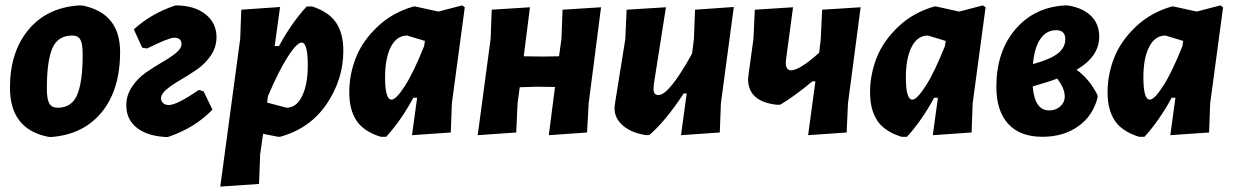

<svg xmlns="http://www.w3.org/2000/svg" viewBox="-20 -498 4586 713"><path d="M276 -478 289 -477Q426 -448 426 -305Q426 -164 357 -80.5Q288 3 167 11L154 9Q17 -21 17 -172Q17 -306 86.5 -388.5Q156 -471 276 -478ZM248 -366Q195 -366 174.5 -319Q154 -272 154 -169Q154 -130 163 -114Q172 -98 195 -98Q246 -98 266.5 -145.5Q287 -193 287 -296Q287 -335 278.5 -350.5Q270 -366 248 -366Z M603 11Q531 9 490 -22Q449 -53 449 -107Q449 -144 470 -175.5Q491 -207 521 -228Q551 -249 581.5 -266.5Q612 -284 633 -301Q654 -318 654 -334Q654 -358 627 -358Q607 -358 526 -318L508 -321L477 -389Q543 -449 632 -478Q701 -478 742.5 -445.5Q784 -413 784 -360Q784 -323 763 -292Q742 -261 711.5 -240Q681 -219 650.5 -201.5Q620 -184 599 -166.5Q578 -149 578 -133Q578 -123 585.5 -115.5Q593 -108 607 -108Q637 -108 718 -164L736 -159L769 -91Q704 -23 603 11Z M1020 -472 1000 -327H1016Q1064 -415 1119 -474H1139Q1201 -454 1228 -414Q1255 -374 1255 -309Q1255 -204 1193.5 -112.5Q1132 -21 1020 10H1013L957 -1L946 76L942 185L798 195L872 -354L876 -462ZM1100 -340Q1083 -340 1049.5 -288.5Q1016 -237 975 -141L972 -117L1044 -98Q1081 -98 1102 -141.5Q1123 -185 1123 -255Q1123 -340 1100 -340Z M1516 -474H1522L1608 -455L1696 -478L1706 -471L1658 -114L1654 -6L1510 4L1529 -135H1515Q1469 -50 1414 10H1394Q1330 -10 1303.5 -50.5Q1277 -91 1277 -155Q1277 -221 1301.5 -283.5Q1326 -346 1382 -399Q1438 -452 1516 -474ZM1410 -211Q1410 -128 1434 -128Q1451 -128 1484 -179.5Q1517 -231 1555 -327L1558 -346L1492 -366Q1453 -366 1431.5 -324Q1410 -282 1410 -211Z M1948 -471 1925 -289 1995 -288 2056 -289 2065 -354 2069 -462 2212 -471 2166 -114 2160 -6 2018 4 2041 -175 1974 -176 1910 -174 1902 -114 1897 -6 1754 4 1802 -354 1806 -462Z M2453 -471 2408 -185 2407 -169Q2406 -145 2425 -145Q2465 -145 2550 -299L2557 -354L2561 -462L2705 -472L2657 -114L2653 -6L2509 4L2530 -151H2519Q2452 -49 2392 3L2380 4Q2326 -4 2294 -31Q2262 -58 2262 -97L2264 -115L2302 -352L2307 -462Z M2925 -471 2899 -277 2898 -265Q2898 -237 2918 -237Q2949 -237 3022 -302L3028 -354L3033 -462L3176 -471L3129 -114L3124 -6L2981 4L3008 -196H2997Q2924 -136 2877 -109H2864Q2758 -121 2758 -205L2760 -223L2778 -354L2783 -462Z M3450 -474H3456L3542 -455L3630 -478L3640 -471L3592 -114L3588 -6L3444 4L3463 -135H3449Q3403 -50 3348 10H3328Q3264 -10 3237.5 -50.5Q3211 -91 3211 -155Q3211 -221 3235.5 -283.5Q3260 -346 3316 -399Q3372 -452 3450 -474ZM3344 -211Q3344 -128 3368 -128Q3385 -128 3418 -179.5Q3451 -231 3489 -327L3492 -346L3426 -366Q3387 -366 3365.5 -324Q3344 -282 3344 -211Z M3851 10Q3768 10 3724 -38Q3680 -86 3680 -176Q3680 -306 3750.5 -389Q3821 -472 3937 -478L3951 -477Q4004 -467 4033 -437.5Q4062 -408 4062 -362Q4062 -288 3978 -239Q4027 -203 4056 -144V-136Q4039 -68 3984 -29Q3929 10 3851 10ZM3902 -386Q3866 -386 3843.5 -353.5Q3821 -321 3816 -260Q3879 -277 3907.5 -299Q3936 -321 3936 -352Q3936 -386 3902 -386ZM3934 -139Q3934 -170 3906 -206Q3877 -195 3815 -177Q3822 -88 3876 -88Q3901 -88 3917.5 -103Q3934 -118 3934 -139Z M4332 -474H4338L4424 -455L4512 -478L4522 -471L4474 -114L4470 -6L4326 4L4345 -135H4331Q4285 -50 4230 10H4210Q4146 -10 4119.5 -50.5Q4093 -91 4093 -155Q4093 -221 4117.5 -283.5Q4142 -346 4198 -399Q4254 -452 4332 -474ZM4226 -211Q4226 -128 4250 -128Q4267 -128 4300 -179.5Q4333 -231 4371 -327L4374 -346L4308 -366Q4269 -366 4247.5 -324Q4226 -282 4226 -211Z"/></svg>

Font: Alegreya Sans SC ExtraBold
Style: Italic
Weight: 800
Italic angle: -7°
Designer: Juan Pablo del Peral
Foundry: Huerta Tipografica
Version: Version 2.007